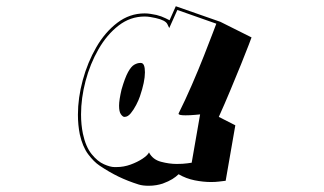

<svg xmlns="http://www.w3.org/2000/svg" viewBox="-20 -537 1040 616"><path d="M704 43Q695 44 683 45.5Q671 47 657 47Q632 47 604.5 41.5Q577 36 553 22Q545 30 533 37.5Q521 45 502 52Q493 55 481.5 57Q470 59 457 59Q438 59 425 55Q390 44 360 29.5Q330 15 299 -6Q281 -18 263 -42Q245 -66 236 -106Q230 -136 230 -169Q230 -223 245.5 -280Q261 -337 289 -385.5Q317 -434 356.5 -464Q396 -494 444 -494Q454 -494 463 -492.5Q472 -491 482 -489Q498 -485 511 -478.5Q524 -472 524 -472L544 -517L687 -467L787 -417Q787 -417 778 -393Q769 -369 753.5 -331Q738 -293 719.5 -248.5Q701 -204 682 -162L735 -135ZM622 -170Q622 -170 606 -168.5Q590 -167 575 -167Q553 -167 553 -172V-173Q574 -215 595.5 -264.5Q617 -314 634.5 -358.5Q652 -403 663 -432Q674 -461 674 -461L549 -505L523 -447Q523 -447 517 -459.5Q511 -472 480 -479Q471 -481 462 -482.5Q453 -484 444 -484Q398 -484 360.5 -455Q323 -426 296 -379Q269 -332 254.5 -277Q240 -222 240 -170Q240 -137 246 -108Q255 -66 274 -42.5Q293 -19 313.5 -10Q334 -1 347 -1H354Q377 -1 399 -9Q421 -17 437.5 -28Q454 -39 458 -48Q470 -25 496.5 -18Q523 -11 547 -11Q567 -11 581 -13Q595 -15 595 -15ZM378 -162Q373 -163 367.5 -171Q362 -179 362 -198Q362 -207 364 -220Q366 -233 370 -250Q381 -288 391 -306Q401 -324 411 -329.5Q421 -335 429 -335H432Q445 -335 445 -305Q445 -275 429 -228Q425 -216 417 -200.5Q409 -185 399.5 -173.5Q390 -162 380 -162Z"/></svg>

Font: Rampart One
Style: Regular
Weight: 400
Designer: Fontworks Inc.
Foundry: Fontworks Inc.
Version: Version 1.100